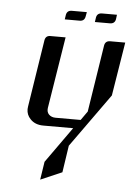

<svg xmlns="http://www.w3.org/2000/svg" viewBox="-47 -443 465 667"><g transform="rotate(5 185.5 -109.0)"><path d="M53.2 -52.2Q53.2 -55.2 54.2 -62L90.8 -295.9Q93.8 -312 109.9 -312H163.1L123 -62Q121.1 -47.9 129.4 -39.6Q138.2 -30.8 152.8 -30.8H240.2L262.2 -62L298.8 -295.9Q301.8 -312 318.8 -312H371.1L340.8 -125L207 62L192.9 155.8L118.2 188L127.9 125L216.8 0H112.8Q83.5 0 66.9 -18.1Q53.2 -32.2 53.2 -52.2ZM154.8 -374 157.2 -390.1Q160.2 -405.8 176.8 -405.8H229L226.1 -390.1Q223.1 -374 207 -374ZM259.8 -374 262.2 -390.1Q265.1 -405.8 282.2 -405.8H334L332 -390.1Q329.1 -374 312 -374Z"/></g></svg>

Font: Hhenum
Style: Italic
Weight: 400
Designer: T. Christopher White
Version: Version 1.0